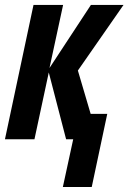

<svg xmlns="http://www.w3.org/2000/svg" viewBox="-26 -565 521 779"><path d="M229 193.8 271 0H242.2L171.9 -271L113.8 0H-5.9L109.9 -544.9H230L174.8 -289.1L342.8 -544.9H475.1L290 -278.8L341.8 -103H409.2L346.2 193.8Z"/></svg>

Font: Open Sans Condensed
Style: Italic
Weight: 400
Width: 3
Italic angle: -12°
Designer: Monotype Design Team
Foundry: Monotype Imaging Inc.
Version: Version 3.000